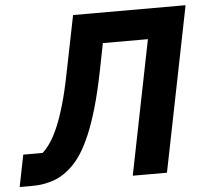

<svg xmlns="http://www.w3.org/2000/svg" viewBox="-81 -752 867 811"><g transform="rotate(-5 352.5 -346.0)"><path d="M-30 6 -3 -129H79Q97 -145 114 -170.5Q131 -196 147 -234Q163 -272 178.5 -325.5Q194 -379 208 -450L258 -698H735L595 0H450L564 -569H373L350 -453Q332 -363 313 -298Q294 -233 274.5 -187.5Q255 -142 236 -112.5Q217 -83 198 -64Q159 -25 116 -9.5Q73 6 22 6Z"/></g></svg>

Font: IBM Plex Sans
Style: Bold Italic
Weight: 700
Italic angle: -11.31°
Designer: Mike Abbink, Paul van der Laan, Pieter van Rosmalen
Foundry: Bold Monday
Version: Version 3.201